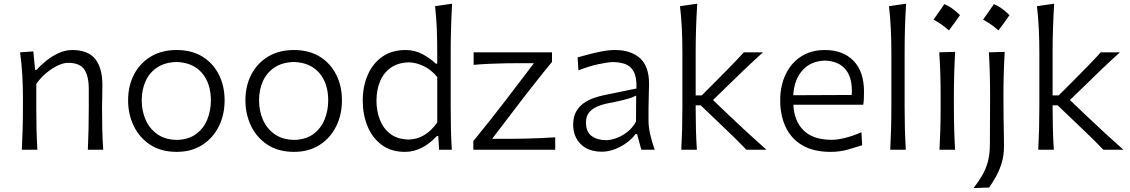

<svg xmlns="http://www.w3.org/2000/svg" viewBox="-20 -794 5994 1018"><path d="M95.7 0Q98.6 -57.6 100.1 -111.1Q101.6 -164.6 101.6 -228.5V-280.8Q101.6 -337.4 98.1 -397.5Q94.7 -457.5 86.4 -516.6L156.7 -521.5L166 -423.8H174.8Q194.3 -446.8 224.4 -471.2Q254.4 -495.6 290.3 -512.2Q326.2 -528.8 362.3 -528.8Q446.8 -528.8 484.9 -481.2Q522.9 -433.6 522.9 -343.3Q522.9 -310.1 522 -280.8Q521 -251.5 521 -228.5Q521 -164.6 522.2 -111.1Q523.4 -57.6 527.3 0H445.8Q448.2 -57.6 449.5 -110.8Q450.7 -164.1 450.7 -226.1V-322.3Q450.7 -390.6 426.8 -425.8Q402.8 -460.9 340.8 -460.9Q315.9 -460.9 285.2 -446Q254.4 -431.2 224.4 -406Q194.3 -380.9 172.4 -349.1V-226.1Q172.4 -164.1 173.6 -110.8Q174.8 -57.6 178.2 0Z M917 11.2Q833 11.2 775.6 -26.9Q718.3 -64.9 688.7 -127.2Q659.2 -189.5 659.2 -261.7Q659.2 -339.4 690.9 -399.7Q722.7 -460 780.3 -494.4Q837.9 -528.8 916 -528.8Q996.6 -528.8 1053.5 -493.7Q1110.4 -458.5 1140.6 -397.9Q1170.9 -337.4 1170.9 -261.7Q1170.9 -185.1 1139.9 -123.3Q1108.9 -61.5 1051.8 -25.1Q994.6 11.2 917 11.2ZM917 -52.2Q979.5 -53.7 1019.5 -83.3Q1059.6 -112.8 1078.9 -160.2Q1098.1 -207.5 1098.1 -261.7Q1098.1 -352.1 1050.8 -407.2Q1003.4 -462.4 917 -465.3Q855.5 -463.9 814.2 -436.8Q772.9 -409.7 752.2 -364.3Q731.4 -318.8 731.4 -261.7Q731.4 -207.5 751.5 -160.4Q771.5 -113.3 812.7 -83.5Q854 -53.7 917 -52.2Z M1539.1 11.2Q1455.1 11.2 1397.7 -26.9Q1340.3 -64.9 1310.8 -127.2Q1281.2 -189.5 1281.2 -261.7Q1281.2 -339.4 1313 -399.7Q1344.7 -460 1402.3 -494.4Q1460 -528.8 1538.1 -528.8Q1618.7 -528.8 1675.5 -493.7Q1732.4 -458.5 1762.7 -397.9Q1793 -337.4 1793 -261.7Q1793 -185.1 1762 -123.3Q1731 -61.5 1673.8 -25.1Q1616.7 11.2 1539.1 11.2ZM1539.1 -52.2Q1601.6 -53.7 1641.6 -83.3Q1681.6 -112.8 1700.9 -160.2Q1720.2 -207.5 1720.2 -261.7Q1720.2 -352.1 1672.9 -407.2Q1625.5 -462.4 1539.1 -465.3Q1477.5 -463.9 1436.3 -436.8Q1395 -409.7 1374.3 -364.3Q1353.5 -318.8 1353.5 -261.7Q1353.5 -207.5 1373.5 -160.4Q1393.6 -113.3 1434.8 -83.5Q1476.1 -53.7 1539.1 -52.2Z M2127.4 11.2Q2053.2 11.2 2003.2 -26.4Q1953.1 -64 1928.2 -125.7Q1903.3 -187.5 1903.3 -259.8Q1903.3 -336.9 1930.2 -397.7Q1957 -458.5 2007.6 -493.7Q2058.1 -528.8 2129.4 -528.8Q2180.2 -528.8 2221.2 -506.3Q2262.2 -483.9 2290.5 -456.5H2298.3V-515.1Q2298.3 -581.1 2295.9 -642.1Q2293.5 -703.1 2286.6 -761.2L2377 -774.4Q2373.5 -710.9 2371.6 -647.2Q2369.6 -583.5 2369.6 -515.1V-228.5Q2369.6 -164.6 2370.8 -111.1Q2372.1 -57.6 2375.5 0H2308.1L2303.7 -72.8H2296.4Q2217.8 11.2 2127.4 11.2ZM2146 -54.2Q2234.9 -55.2 2298.3 -144.5V-385.7Q2266.1 -424.8 2225.8 -443.8Q2185.5 -462.9 2147.9 -463.4Q2089.8 -461.9 2051.5 -434.6Q2013.2 -407.2 1994.6 -361.6Q1976.1 -315.9 1976.1 -259.8Q1976.1 -206.5 1993.7 -160.2Q2011.2 -113.8 2048.8 -84.7Q2086.4 -55.7 2146 -54.2Z M2489.7 0V-45.9Q2536.1 -103 2579.8 -158Q2623.5 -212.9 2660.6 -261.7L2811 -459H2726.1Q2697.3 -459 2657.2 -458.3Q2617.2 -457.5 2573.7 -455.6Q2530.3 -453.6 2491.2 -450.2V-516.6H2906.7V-465.8Q2885.7 -440.4 2857.9 -405.8Q2830.1 -371.1 2800.8 -333.7Q2771.5 -296.4 2745.6 -262.7L2589.4 -58.1H2695.8Q2725.1 -58.1 2764.6 -59.1Q2804.2 -60.1 2846.2 -61.8Q2888.2 -63.5 2923.8 -65.9V0Z M3172.4 10.3Q3098.6 10.3 3058.8 -30Q3019 -70.3 3019 -132.3Q3019 -174.3 3034.7 -202.1Q3050.3 -230 3075.2 -247.3Q3100.1 -264.6 3128.7 -274.4Q3157.2 -284.2 3183.1 -289.6L3354.5 -324.7Q3356.4 -384.3 3340.1 -414.3Q3323.7 -444.3 3294.4 -454.6Q3265.1 -464.8 3228 -464.8Q3206.5 -464.8 3155 -454.1Q3103.5 -443.4 3046.9 -420.9L3042.5 -489.7Q3066.4 -496.6 3100.6 -505.6Q3134.8 -514.6 3171.6 -521.7Q3208.5 -528.8 3241.2 -528.8Q3324.2 -528.8 3372.8 -486.1Q3421.4 -443.4 3421.4 -348.1Q3421.4 -325.2 3419.9 -289.6Q3418.5 -253.9 3418.5 -220.2V-153.8Q3418.5 -120.1 3427.2 -82Q3436 -43.9 3451.2 0H3380.4L3357.9 -83H3350.1Q3318.4 -42 3268.8 -15.9Q3219.2 10.3 3172.4 10.3ZM3193.8 -50.8Q3217.3 -50.8 3247.3 -61.5Q3277.3 -72.3 3305.7 -94Q3334 -115.7 3352.1 -149.4L3353 -287.1Q3344.2 -282.7 3329.8 -277.1Q3315.4 -271.5 3287.6 -264.4Q3259.8 -257.3 3210 -247.6Q3177.2 -241.7 3149.2 -230.2Q3121.1 -218.8 3104 -198.5Q3086.9 -178.2 3086.9 -145.5Q3086.9 -94.2 3117.4 -72.5Q3147.9 -50.8 3193.8 -50.8Z M3592.3 0Q3595.2 -57.6 3596.7 -111.1Q3598.1 -164.6 3598.1 -228.5V-515.1Q3598.1 -581.1 3595.2 -642.1Q3592.3 -703.1 3585.4 -761.2L3676.8 -774.4Q3672.9 -710.9 3670.7 -647.2Q3668.5 -583.5 3668.5 -515.1V-288.1H3700.7L3781.2 -368.7Q3817.9 -405.8 3854 -442.6Q3890.1 -479.5 3923.8 -516.6H4025.4Q3975.1 -471.2 3928 -426.3Q3880.9 -381.3 3835.4 -336.4L3760.3 -263.7L3846.7 -181.2Q3894.5 -135.7 3943.8 -90.3Q3993.2 -44.9 4043.9 0H3937.5Q3902.8 -36.1 3865.7 -72.3Q3828.6 -108.4 3790.5 -144.5L3695.3 -235.4H3668.5V-218.8Q3668.5 -159.7 3669.9 -107.9Q3671.4 -56.2 3674.8 0Z M4384.3 11.2Q4293 11.2 4233.6 -23.9Q4174.3 -59.1 4145.5 -120.8Q4116.7 -182.6 4116.7 -261.7Q4116.7 -339.4 4145.5 -399.7Q4174.3 -460 4227.3 -494.4Q4280.3 -528.8 4353.5 -528.8Q4449.7 -528.8 4505.4 -471.7Q4561 -414.6 4561 -308.1Q4561 -288.1 4560.3 -271.2Q4559.6 -254.4 4557.1 -238.8H4186.5Q4190.4 -152.8 4240.5 -102.8Q4290.5 -52.7 4390.6 -52.7Q4422.4 -52.7 4464.4 -63.7Q4506.3 -74.7 4547.4 -92.8L4551.3 -23.9Q4521 -14.2 4477.5 -1.5Q4434.1 11.2 4384.3 11.2ZM4496.1 -290.5Q4501.5 -377.9 4464.6 -424.1Q4427.7 -470.2 4354.5 -472.7Q4278.3 -470.7 4234.4 -420.7Q4190.4 -370.6 4186 -289.1Z M4700.2 0Q4703.1 -57.6 4704.6 -111.1Q4706.1 -164.6 4706.1 -228.5V-515.1Q4706.1 -581.1 4703.1 -642.1Q4700.2 -703.1 4693.4 -761.2L4784.2 -774.4Q4780.3 -710.9 4778.3 -647.2Q4776.4 -583.5 4776.4 -515.1V-228.5Q4776.4 -164.6 4777.8 -111.1Q4779.3 -57.6 4782.7 0Z M4987.1 -772.2Q5025.2 -757.7 5069.8 -713.7Q5040.8 -671.8 5011.2 -632.6Q4993 -649.2 4972.3 -663.7Q4951.6 -678.2 4929.6 -690Q4944.6 -710.4 4958.3 -730.6Q4972 -750.7 4987.1 -772.2ZM4961.4 0Q4964.4 -57.6 4965.8 -111.1Q4967.3 -164.6 4967.3 -228.5V-280.8Q4967.3 -348.6 4965.6 -403.8Q4963.9 -459 4960 -516.6L5044.4 -519Q5041 -460.9 5039.3 -405Q5037.6 -349.1 5037.6 -280.8V-228.5Q5037.6 -164.6 5039.1 -111.1Q5040.5 -57.6 5043.9 0Z M5249.8 -772.2Q5287.9 -757.7 5332.5 -713.7Q5303.5 -671.8 5273.9 -632.6Q5255.7 -649.2 5235 -663.7Q5214.3 -678.2 5192.3 -690Q5207.3 -710.4 5221 -730.6Q5234.7 -750.7 5249.8 -772.2ZM5142.1 203.1Q5168 169.4 5187.5 136.2Q5207 103 5217.8 63Q5228.5 22.9 5228.5 -30.3L5229.5 -280.8Q5229.5 -348.6 5228 -403.8Q5226.6 -459 5223.1 -516.6L5307.1 -519Q5303.7 -460.9 5302 -405Q5300.3 -349.1 5300.3 -280.8Q5300.3 -216.3 5301 -170.2Q5301.8 -124 5302.5 -88.4Q5303.2 -52.7 5303.2 -19Q5303.2 31.7 5290.3 72.8Q5277.3 113.8 5259 145.5Q5240.7 177.2 5224.6 200.2Z M5484.9 0Q5487.8 -57.6 5489.3 -111.1Q5490.7 -164.6 5490.7 -228.5V-515.1Q5490.7 -581.1 5487.8 -642.1Q5484.9 -703.1 5478 -761.2L5569.3 -774.4Q5565.4 -710.9 5563.2 -647.2Q5561 -583.5 5561 -515.1V-288.1H5593.3L5673.8 -368.7Q5710.4 -405.8 5746.6 -442.6Q5782.7 -479.5 5816.4 -516.6H5918Q5867.7 -471.2 5820.6 -426.3Q5773.4 -381.3 5728 -336.4L5652.8 -263.7L5739.3 -181.2Q5787.1 -135.7 5836.4 -90.3Q5885.7 -44.9 5936.5 0H5830.1Q5795.4 -36.1 5758.3 -72.3Q5721.2 -108.4 5683.1 -144.5L5587.9 -235.4H5561V-218.8Q5561 -159.7 5562.5 -107.9Q5564 -56.2 5567.4 0Z"/></svg>

Font: Pinar DS1 Regular
Style: Regular
Weight: 400
Designer: Amin Abedi
Version: Version 3.000